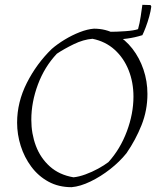

<svg xmlns="http://www.w3.org/2000/svg" viewBox="-20 -768 660 797"><path d="M277 9Q223 9 181 -14Q139 -37 110 -76Q81 -115 66 -162.5Q51 -210 51 -259Q51 -344 91.5 -424Q132 -504 195 -565Q218 -585 248.5 -603.5Q279 -622 311 -634.5Q343 -647 370 -649Q419 -649 459.5 -626.5Q500 -604 529.5 -566Q559 -528 575.5 -479.5Q592 -431 592 -378Q592 -310 567.5 -248.5Q543 -187 505 -132Q477 -97 437.5 -66Q398 -35 355.5 -14.5Q313 6 277 9ZM285 -32Q307 -34 334.5 -44Q362 -54 387.5 -68Q413 -82 430 -95Q479 -149 506.5 -222.5Q534 -296 534 -367Q534 -426 514 -476.5Q494 -527 456 -561.5Q418 -596 364 -607Q326 -604 286 -584.5Q246 -565 216 -545Q165 -491 137.5 -417.5Q110 -344 110 -271Q110 -213 129 -162.5Q148 -112 187 -77Q226 -42 285 -32ZM445 -601 435 -636Q464 -636 500 -638.5Q536 -641 553 -647Q560 -672 564 -699.5Q568 -727 571 -748L605 -747L608 -741Q606 -723 599.5 -699.5Q593 -676 585 -655Q577 -634 571 -622Q539 -612 508.5 -608Q478 -604 445 -601Z"/></svg>

Font: Labrada Lght
Style: Italic
Weight: 300
Italic angle: -7°
Designer: Mercedes Jáuregui
Foundry: Omnibus-Type Team
Version: Version 1.000; ttfautohint (v1.8.4.7-5d5b)